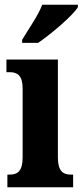

<svg xmlns="http://www.w3.org/2000/svg" viewBox="-20 -786 347 806"><path d="M73 -619V-606H140C197 -645 286 -721 307 -756V-766H157C141 -721 98 -662 73 -619ZM11 0H287V-53H278C245 -53 223 -67 223 -125V-536H7V-483H21C53 -483 75 -469 75 -415V-125C75 -68 54 -53 21 -53H11Z"/></svg>

Font: Noto Serif Sinhala ExtraCondensed ExtraBold
Style: Regular
Weight: 800
Width: 2
Designer: Jelle Bosma - Monotype Design Team
Foundry: Monotype Imaging Inc.
Version: Version 2.007